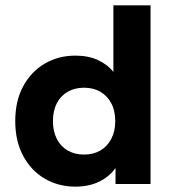

<svg xmlns="http://www.w3.org/2000/svg" viewBox="-20 -688 642 718"><path d="M262 10Q199 10 148 -19.5Q97 -49 67 -104.5Q37 -160 37 -235Q37 -311 67 -366Q97 -421 148 -450.5Q199 -480 262 -480Q310 -480 346 -463.5Q382 -447 404 -419V-668H543V0H412V-60Q390 -28 351.5 -9Q313 10 262 10ZM294 -110Q329 -110 355 -125Q381 -140 396 -168.5Q411 -197 411 -235Q411 -274 396 -302Q381 -330 355 -345Q329 -360 294 -360Q260 -360 233.5 -345Q207 -330 192.5 -302Q178 -274 178 -235Q178 -197 192.5 -168.5Q207 -140 233.5 -125Q260 -110 294 -110Z"/></svg>

Font: Gantari
Style: Bold
Weight: 700
Designer: Anugrah Pasau
Foundry: Lafontype
Version: Version 1.000; ttfautohint (v1.6)